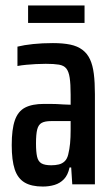

<svg xmlns="http://www.w3.org/2000/svg" viewBox="-20 -676 411 704"><path d="M137 8Q95 8 70 -7Q45 -22 34 -55Q23 -88 23 -144Q23 -202 34.5 -235Q46 -268 72 -281.5Q98 -295 141 -295Q151 -295 163 -295Q175 -295 187.5 -294.5Q200 -294 213 -293Q226 -292 239 -292V-329Q239 -368 235.5 -391Q232 -414 223 -425Q214 -436 196 -439Q178 -442 148 -442Q129 -442 111.5 -441Q94 -440 77 -438.5Q60 -437 44 -434V-505Q68 -511 101.5 -514.5Q135 -518 174 -518Q211 -518 237.5 -512.5Q264 -507 282 -493.5Q300 -480 310 -458.5Q320 -437 324 -405.5Q328 -374 328 -331V0H245L241 -62H235Q229 -34 214.5 -19Q200 -4 180 2Q160 8 137 8ZM168 -70Q183 -70 195.5 -73Q208 -76 217 -84.5Q226 -93 230 -109Q235 -129 237 -150.5Q239 -172 239 -199V-232H167Q145 -232 133 -225.5Q121 -219 116.5 -201.5Q112 -184 112 -150Q112 -119 116 -101.5Q120 -84 132 -77Q144 -70 168 -70ZM83 -592V-656H290V-592Z"/></svg>

Font: Saira ExtraCondensed SemiBold
Style: Regular
Weight: 600
Width: 2
Designer: Hector Gatti with collaboration of the Omnibus-Type team
Foundry: Omnibus-Type
Version: Version 1.101